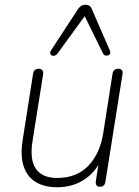

<svg xmlns="http://www.w3.org/2000/svg" viewBox="-20 -779 585 807"><path d="M219 8Q167 8 131 -13.5Q95 -35 80 -78.5Q65 -122 75 -189L119 -469Q121 -480 127 -485Q133 -490 143 -490Q153 -490 158 -483.5Q163 -477 161 -465L117 -188Q104 -109 130.5 -70Q157 -31 220 -31Q303 -31 352 -83Q401 -135 414 -220L453 -469Q455 -480 461 -485Q467 -490 477 -490Q487 -490 492 -484.5Q497 -479 495 -468L423 -15Q420 6 400 6Q390 6 385.5 -0.5Q381 -7 383 -19L399 -120H410Q387 -60 337 -26Q287 8 219 8ZM442 -566Q445 -558 442.5 -553Q440 -548 434 -546Q428 -544 422 -546Q416 -548 413 -554L336 -711L221 -553Q216 -547 209.5 -545Q203 -543 198 -545.5Q193 -548 191.5 -554Q190 -560 195 -568L308 -741Q316 -752 323.5 -755.5Q331 -759 340 -759Q349 -759 355.5 -755Q362 -751 366 -741Z"/></svg>

Font: Nunito ExtraLight
Style: Italic
Weight: 200
Italic angle: -9°
Designer: Vernon Adams
Foundry: Vernon Adams
Version: Version 3.602